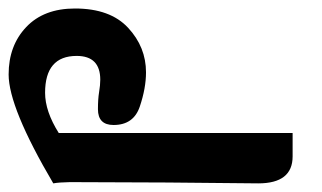

<svg xmlns="http://www.w3.org/2000/svg" viewBox="-20 -425 747 445"><path d="M578.6 0 367.7 -2 142.1 -2.9Q116.2 -2.4 103.5 0Q0 -175.8 0 -252.4Q0 -319.3 40.8 -362.3Q81.5 -405.3 153.8 -405.3Q235.4 -405.3 276.9 -360.6Q318.4 -315.9 318.4 -257.3Q318.4 -220.7 304 -178Q289.6 -135.3 243.2 -135.3Q207 -135.3 207 -171.9Q207 -195.3 209.7 -211.7Q212.4 -228 212.4 -240.2Q212.4 -295.4 157.7 -295.4Q84.5 -295.4 84.5 -210Q84.5 -167 116.2 -116.7H658.2V-62.5Q658.2 0 578.6 0Z"/></svg>

Font: ALMAS
Style: Bold
Weight: 700
Designer: ALMAS Font/ by Husham Jawad Kadhim, derived from the Bainsely font by/ Paul James MIller
Foundry: High-Logic / Made with FontCreator
Version: Version 1.411;September 19, 2021;FontCreator 14.0.0.2814 32-